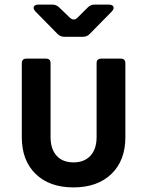

<svg xmlns="http://www.w3.org/2000/svg" viewBox="-20 -805 640 835"><path d="M299.6 10Q195.2 10 135 -48.5Q74.8 -107.1 74.8 -208.2V-530Q74.8 -550 94.8 -550H179.9Q199.9 -550 199.9 -530V-208.8Q199.9 -157 226 -127.9Q252.2 -98.8 299.6 -98.8Q346.8 -98.8 373.5 -127.9Q400.1 -157 400.1 -208.8V-530Q400.1 -550 420.1 -550H505.2Q525.2 -550 525.2 -530V-208.2Q525.2 -106.5 464.3 -48.3Q403.4 10 299.6 10ZM259.5 -645Q242 -645 229.7 -657.9L134.6 -754.7Q123.3 -766.7 127.2 -775.8Q131.1 -785 147.6 -785H207.5Q225 -785 237.4 -772.7L283.7 -728.2Q301.8 -711.7 318.1 -729.2L361.2 -772.1Q373.6 -785 391.1 -785H452.4Q469.4 -785 473.2 -775.8Q477.1 -766.7 465.8 -754.7L370.7 -657.9Q358.4 -645 340.9 -645Z"/></svg>

Font: Pitagon Sans Mono
Style: Regular
Weight: 400
Monospace: yes
Designer: Travis Tran
Foundry: Pitagon
Version: Version 1.001;gftools[0.9.26]